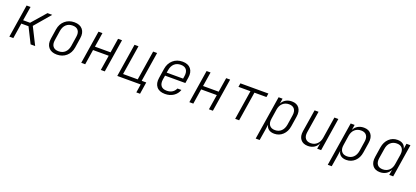

<svg xmlns="http://www.w3.org/2000/svg" viewBox="47 -1692 6506 3004"><g transform="rotate(20 3300.0 -190.0)"><path d="M63 0 150 -550H216L178 -315H293L498 -550H577L350 -284L493 0H417L289 -256H169L129 0Z M854 10Q762 10 716 -45Q670 -100 685 -194L710 -356Q725 -450 789 -505Q853 -560 945 -560Q1037 -560 1083 -505Q1129 -450 1114 -356L1089 -194Q1074 -100 1010.5 -45Q947 10 854 10ZM863 -48Q928 -48 969.5 -86Q1011 -124 1023 -194L1048 -356Q1059 -426 1029.5 -464Q1000 -502 936 -502Q871 -502 829.5 -464Q788 -426 776 -356L751 -194Q740 -124 769.5 -86Q799 -48 863 -48Z M1260 0 1347 -550H1413L1375 -311H1635L1673 -550H1739L1652 0H1586L1626 -251H1365L1326 0Z M2228 140 2250 0H1860L1947 -550H2013L1935 -59H2179L2257 -550H2323L2245 -59H2321L2290 140Z M2655 10Q2560 10 2515 -45.5Q2470 -101 2485 -194L2510 -356Q2525 -449 2588.5 -504.5Q2652 -560 2746 -560Q2839 -560 2884 -504.5Q2929 -449 2914 -356L2899 -260H2561L2550 -194Q2539 -125 2568 -86Q2597 -47 2664 -47Q2718 -47 2755.5 -70.5Q2793 -94 2812 -137H2878Q2855 -69 2795.5 -29.5Q2736 10 2655 10ZM2569 -313H2842L2849 -356Q2860 -425 2831.5 -464.5Q2803 -504 2737 -504Q2670 -504 2628.5 -465Q2587 -426 2576 -356Z M3060 0 3147 -550H3213L3175 -311H3435L3473 -550H3539L3452 0H3386L3426 -251H3165L3126 0Z M3823 0 3900 -488H3700L3710 -550H4176L4166 -488H3966L3889 0Z M4230 180 4346 -550H4412L4398 -463H4399Q4420 -508 4464 -534Q4508 -560 4566 -560Q4649 -560 4689 -505.5Q4729 -451 4714 -359L4688 -192Q4674 -100 4615.5 -45Q4557 10 4475 10Q4418 10 4382.5 -16Q4347 -42 4340 -87H4338L4324 8L4296 180ZM4466 -47Q4529 -47 4570 -85.5Q4611 -124 4623 -194L4648 -357Q4659 -426 4630 -464.5Q4601 -503 4539 -503Q4476 -503 4434 -464.5Q4392 -426 4381 -357L4356 -194Q4345 -125 4374.5 -86Q4404 -47 4466 -47Z M5036 10Q4954 10 4913 -42Q4872 -94 4886 -182L4945 -550H5011L4954 -190Q4943 -122 4972 -84Q5001 -46 5061 -46Q5123 -46 5165.5 -85.5Q5208 -125 5219 -194L5275 -550H5341L5254 0H5188L5204 -99Q5185 -48 5140.5 -19Q5096 10 5036 10Z M5430 180 5546 -550H5612L5598 -463H5599Q5620 -508 5664 -534Q5708 -560 5766 -560Q5849 -560 5889 -505.5Q5929 -451 5914 -359L5888 -192Q5874 -100 5815.5 -45Q5757 10 5675 10Q5618 10 5582.5 -16Q5547 -42 5540 -87H5538L5524 8L5496 180ZM5666 -47Q5729 -47 5770 -85.5Q5811 -124 5823 -194L5848 -357Q5859 -426 5830 -464.5Q5801 -503 5739 -503Q5676 -503 5634 -464.5Q5592 -426 5581 -357L5556 -194Q5545 -125 5574.5 -86Q5604 -47 5666 -47Z M6234 10Q6151 10 6110.5 -44.5Q6070 -99 6085 -191L6111 -358Q6126 -450 6184 -505Q6242 -560 6325 -560Q6381 -560 6417 -534Q6453 -508 6460 -463H6461L6475 -550H6541L6454 0H6388L6402 -87H6400Q6379 -42 6335 -16Q6291 10 6234 10ZM6261 -47Q6324 -47 6366 -85.5Q6408 -124 6418 -193L6444 -356Q6454 -425 6425.5 -464Q6397 -503 6333 -503Q6271 -503 6229 -464.5Q6187 -426 6177 -356L6151 -193Q6141 -124 6169.5 -85.5Q6198 -47 6261 -47Z"/></g></svg>

Font: NKDuy Mono ExtraLight
Style: Italic
Weight: 200
Italic angle: -9°
Monospace: yes
Designer: NKDuy
Foundry: NKDuy
Version: Version 2.251; ttfautohint (v1.8.4.7-5d5b)